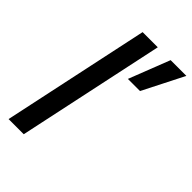

<svg xmlns="http://www.w3.org/2000/svg" viewBox="-228 -853 940 940"><g transform="rotate(45 242.5 -382.5)"><path d="M182 -765H287L124 0H19ZM376 -765H485L377 -552H293Z"/></g></svg>

Font: Application Medium
Style: Italic
Weight: 500
Italic angle: -12°
Designer: Wei Huang
Foundry: Wei Huang
Version: Version 0.012